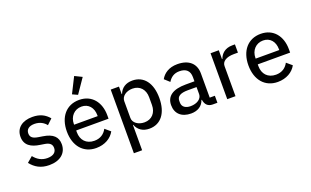

<svg xmlns="http://www.w3.org/2000/svg" viewBox="-101 -1310 3292 2035"><g transform="rotate(-20 1545.0 -293.0)"><path d="M241 12C363 12 439 -51 439 -152C439 -232 392 -282 278 -299L234 -306C174 -315 144 -334 144 -380C144 -424 176 -453 239 -453C301 -453 345 -424 370 -391L429 -447C385 -499 330 -530 242 -530C133 -530 54 -476 54 -374C54 -278 123 -237 222 -223L266 -216C329 -207 349 -180 349 -142C349 -94 313 -65 247 -65C184 -65 136 -93 97 -142L34 -88C82 -27 145 12 241 12Z M891 -746 809 -786 721 -611 780 -584ZM770 12C867 12 942 -33 978 -100L918 -151C890 -98 843 -67 778 -67C685 -67 632 -129 632 -215V-236H997V-275C997 -420 915 -530 770 -530C626 -530 535 -423 535 -259C535 -95 626 12 770 12ZM770 -455C848 -455 898 -397 898 -311V-301H632V-308C632 -393 689 -455 770 -455Z M1124 200H1217V-85H1221C1245 -21 1299 12 1370 12C1500 12 1578 -91 1578 -259C1578 -427 1500 -530 1370 -530C1299 -530 1245 -497 1221 -433H1217V-518H1124ZM1343 -69C1273 -69 1217 -109 1217 -164V-354C1217 -409 1273 -449 1343 -449C1426 -449 1479 -390 1479 -303V-215C1479 -128 1426 -69 1343 -69Z M2139 0V-79H2081V-352C2081 -464 2007 -530 1878 -530C1782 -530 1721 -485 1690 -429L1746 -378C1773 -422 1812 -452 1873 -452C1951 -452 1988 -413 1988 -344V-297H1890C1742 -297 1669 -243 1669 -143C1669 -48 1732 12 1840 12C1914 12 1969 -22 1990 -86H1995C2002 -36 2029 0 2086 0ZM1861 -63C1803 -63 1766 -90 1766 -138V-158C1766 -206 1804 -232 1889 -232H1988V-152C1988 -100 1934 -63 1861 -63Z M2343 0V-340C2343 -391 2393 -425 2479 -425H2525V-518H2494C2411 -518 2365 -470 2348 -419H2343V-518H2250V0Z M2818 12C2915 12 2990 -33 3026 -100L2966 -151C2938 -98 2891 -67 2826 -67C2733 -67 2680 -129 2680 -215V-236H3045V-275C3045 -420 2963 -530 2818 -530C2674 -530 2583 -423 2583 -259C2583 -95 2674 12 2818 12ZM2818 -455C2896 -455 2946 -397 2946 -311V-301H2680V-308C2680 -393 2737 -455 2818 -455Z"/></g></svg>

Font: IBM Plex Thai Text
Style: Regular
Weight: 450
Designer: Mike Abbink, Paul van der Laan, Pieter van Rosmalen, Ben Mitchell, Mark Frömberg
Foundry: Bold Monday
Version: Version 1.0